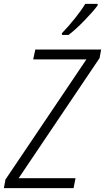

<svg xmlns="http://www.w3.org/2000/svg" viewBox="-46 -969 541 989"><path d="M307 -789Q343 -816 388.5 -863Q434 -910 457 -941V-949H393Q374 -917 340 -874.5Q306 -832 273 -798V-789ZM333 0 343 -51H50L467 -670L475 -714H136L125 -663H399L-18 -44L-26 0Z"/></svg>

Font: Noto Sans UI SemiCondensed Light
Style: Italic
Weight: 300
Width: 4
Designer: Monotype Design Team
Foundry: Monotype Imaging Inc.
Version: 1.001